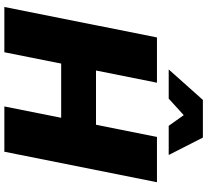

<svg xmlns="http://www.w3.org/2000/svg" viewBox="-55 -897 952 882"><g transform="rotate(90 421.0 -456.0)"><path d="M609 -701 553 -421H304L360 -701H152L12 0H220L272 -261H521L469 0H677L817 -701ZM692 -755 612 -912H439L299 -755H433L509 -824L558 -755Z"/></g></svg>

Font: Argentum Sans ExtraBold
Style: Italic
Weight: 800
Italic angle: -11.3°
Designer: Julieta Ulanovsky
Foundry: Julieta Ulanovsky
Version: Version 5.001;February 15, 2019;FontCreator 11.5.0.2425 64-b